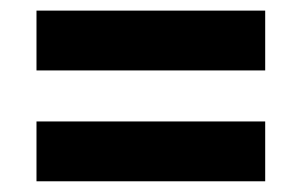

<svg xmlns="http://www.w3.org/2000/svg" viewBox="-20 -457 569 362"><path d="M48.8 -437H480V-324.2H48.8ZM48.8 -228H480V-115.2H48.8Z"/></svg>

Font: D-DIN Exp
Style: DINExp-Bold
Weight: 700
Width: 7
Designer: Charles Nix
Foundry: Datto Inc.
Version: Version 1.00